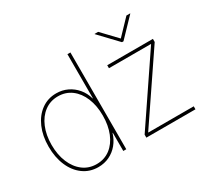

<svg xmlns="http://www.w3.org/2000/svg" viewBox="-147 -996 1361 1250"><g transform="rotate(-30 533.5 -371.0)"><path d="M268.6 10.3Q204.6 10.3 155.8 -25.4Q106.9 -61 80.1 -123.8Q53.2 -186.5 53.2 -267.1Q53.2 -347.2 80.3 -409.7Q107.4 -472.2 156.2 -507.8Q205.1 -543.5 268.6 -543.5Q314 -543.5 352.3 -525.1Q390.6 -506.8 418.5 -473.6Q446.3 -440.4 458.5 -396H460.4V-727.5H482.9V0H460.4V-136.7H458.5Q445.3 -92.8 418 -59.6Q390.6 -26.4 352.5 -8.1Q314.5 10.3 268.6 10.3ZM268.6 -12.2Q327.1 -12.2 370.4 -44.9Q413.6 -77.6 437 -135.3Q460.4 -192.9 460.4 -267.1Q460.4 -340.8 436.8 -398.4Q413.1 -456.1 369.9 -488.5Q326.7 -521 268.6 -521Q211.4 -521 167.7 -488.5Q124 -456.1 99.9 -398.4Q75.7 -340.8 75.7 -267.1Q75.7 -192.9 99.9 -135.3Q124 -77.6 167.5 -44.9Q210.9 -12.2 268.6 -12.2ZM633.8 0V-22.5L964.4 -511.2V-513.2H648.9V-535.6H992.2V-512.2L661.6 -24.4V-22.5H1002.9V0ZM706.5 -753.4 812.5 -642.1 918.9 -753.4H946.8V-751.5L818.4 -617.7H807.1L679.7 -751.5V-753.4Z"/></g></svg>

Font: Inter 20pt Thin
Style: Regular
Weight: 250
Version: Version 4.001;git-66647c0bb